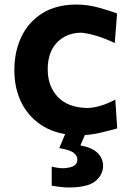

<svg xmlns="http://www.w3.org/2000/svg" viewBox="-20 -582 575 843"><path d="M327.6 11.7Q237.3 11.7 173.6 -25.4Q109.9 -62.5 76.4 -127Q43 -191.4 43 -273.4Q43 -356 74.2 -421.1Q105.5 -486.3 166.5 -524.2Q227.5 -562 316.4 -562Q364.7 -562 412.6 -548.8Q460.4 -535.6 494.1 -522.9L483.9 -393.1Q431.6 -417.5 391.8 -428Q352.1 -438.5 332.5 -438.5Q268.1 -436 228.8 -393.8Q189.5 -351.6 189.5 -277.3Q189.5 -203.1 234.1 -156.2Q278.8 -109.4 362.8 -107.9Q388.2 -107.9 420.9 -117.4Q453.6 -127 486.3 -145L494.6 -18.1Q463.4 -9.3 418.9 1.2Q374.5 11.7 327.6 11.7ZM280.3 241.2Q262.7 241.2 241.2 238.3Q219.7 235.4 207 233.4V149.4Q215.3 151.9 230.7 154.3Q246.1 156.7 258.3 156.7Q291.5 154.8 305.7 145.3Q319.8 135.7 319.8 118.2Q319.8 102.5 304 89.4Q288.1 76.2 240.2 68.4L280.3 -27.3H357.4V0L333 56.2Q385.7 66.4 409.2 90.3Q432.6 114.3 432.6 146Q432.6 185.5 398.7 213.4Q364.7 241.2 280.3 241.2Z"/></svg>

Font: Pinar DS4-SemiBold
Style: Regular
Weight: 600
Designer: Amin Abedi
Version: Version 2.000